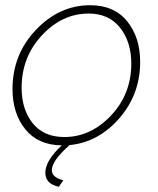

<svg xmlns="http://www.w3.org/2000/svg" viewBox="-20 -548 605 737"><path d="M247 9Q179 69 179 105Q179 133 223 144L206 169Q154 158 154 115Q154 69 217 10Q126 9 77 -52Q28 -113 28 -206Q28 -339 118 -433.5Q208 -528 326 -528Q418 -528 468 -466.5Q518 -405 518 -310Q518 -186 438 -94Q358 -2 247 9ZM63 -211Q63 -128 105.5 -75Q148 -22 227 -22Q328 -22 406 -104.5Q484 -187 484 -304Q484 -387 441 -441.5Q398 -496 320 -496Q219 -496 141 -412.5Q63 -329 63 -211Z"/></svg>

Font: Raleway-v4020 ExtraLight
Style: Italic
Weight: 275
Italic angle: -12°
Designer: Matt McInerney, Pablo Impallari, Rodrigo Fuenzalida
Foundry: Matt McInerney, Pablo Impallari, Rodrigo Fuenzalida
Version: Version 4.020;PS 004.020;hotconv 1.0.88;makeotf.lib2.5.64775